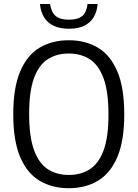

<svg xmlns="http://www.w3.org/2000/svg" viewBox="-20 -956 706 985"><path d="M333 9.5Q247 9.5 183 -28.8Q119 -67 83.5 -150.5Q48 -234 48 -370Q48 -506 83.5 -589.5Q119 -673 183 -711.2Q247 -749.5 333 -749.5Q419 -749.5 482.8 -711.2Q546.5 -673 582 -589.5Q617.5 -506 617.5 -370Q617.5 -234 582 -150.5Q546.5 -67 482.5 -28.8Q418.5 9.5 333 9.5ZM333 -58.5Q394.5 -58.5 440.2 -87.5Q486 -116.5 511.2 -184Q536.5 -251.5 536.5 -367.5Q536.5 -486 511.2 -554.5Q486 -623 440.2 -652.2Q394.5 -681.5 333 -681.5Q271.5 -681.5 225.8 -652.8Q180 -624 154.8 -556.2Q129.5 -488.5 129.5 -372.5Q129.5 -254 154.8 -185.5Q180 -117 225.5 -87.8Q271 -58.5 333 -58.5ZM333.5 -808.5Q288 -808.5 256 -823.5Q224 -838.5 206.2 -867Q188.5 -895.5 185 -935.5H237Q242.5 -894 265 -874.5Q287.5 -855 333.5 -855Q380.5 -855 402.5 -874.5Q424.5 -894 429 -935.5H481Q477.5 -895 460 -866.8Q442.5 -838.5 411 -823.5Q379.5 -808.5 333.5 -808.5Z"/></svg>

Font: Encode Sans SC SemiCondensed
Style: Regular
Weight: 400
Width: 4
Designer: Multiple Designers
Foundry: Impallari Type
Version: Version 3.002